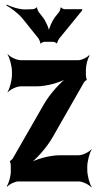

<svg xmlns="http://www.w3.org/2000/svg" viewBox="-20 -790 428 836"><path d="M210 -194 346 -432C348 -434 355 -442 357 -441L358 -445C356 -446 354 -458 354 -462V-487C354 -506 362 -537 370 -547L368 -550C360 -540 336 -528 322 -528H70C52 -528 24 -542 14 -554L13 -552C22 -539 32 -502 32 -478V-464C32 -440 22 -403 13 -390L14 -388C24 -400 52 -414 70 -414H139C184 -414 247 -432 278 -452L277 -456C247 -436 197 -382 170 -334L35 -99C33 -97 26 -89 24 -90L23 -86C25 -85 27 -73 27 -69V-43C27 -23 18 9 10 20L12 23C20 12 45 0 60 0H322C340 0 368 14 378 26L379 24C370 11 360 -26 360 -50V-64C360 -88 370 -125 379 -138L378 -140C368 -128 340 -114 322 -114H240C195 -114 132 -96 101 -76L103 -72C134 -92 183 -146 210 -194ZM167 -714 150 -736C147 -739 140 -753 142 -757L139 -758C138 -754 127 -750 122 -750L93 -749C65 -748 29 -760 9 -770L8 -766C27 -756 60 -732 80 -707L148 -622C150 -618 157 -605 155 -602L158 -600C159 -604 170 -608 174 -608H211C215 -608 225 -604 227 -601L229 -602C228 -605 235 -618 237 -621L338 -745V-750H262C258 -750 247 -754 246 -758L243 -756C245 -753 239 -739 236 -736L219 -715C207 -699 191 -664 191 -647H195C195 -664 179 -699 167 -714Z"/></svg>

Font: Asimov
Style: EdgeExtreme
Weight: 500
Designer: Google
Version: Version 2.000980: 2014